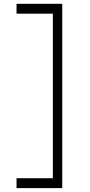

<svg xmlns="http://www.w3.org/2000/svg" viewBox="-20 -802 467 997"><path d="M303.2 174.8H65.9V123.5H254.4V-731H65.9V-782.2H303.2Z"/></svg>

Font: Proza Libre
Style: Light
Weight: 300
Designer: Jasper de Waard
Foundry: Jasper de Waard
Version: Version 1.000; ttfautohint (v1.4.1.8-43bc)